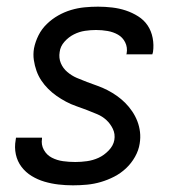

<svg xmlns="http://www.w3.org/2000/svg" viewBox="-20 -548 540 576"><path d="M199 8Q177 8 155.5 5.5Q134 3 113.5 -3Q93 -9 75 -20Q57 -31 44.5 -47.5Q32 -64 27.5 -85Q23 -106 27 -128L28 -135H106V-132Q103 -114 111.5 -98.5Q120 -83 135.5 -75Q151 -67 169 -64.5Q187 -62 206 -62Q223 -62 241 -64.5Q259 -67 275.5 -74.5Q292 -82 306 -96.5Q320 -111 323 -128Q326 -146 318.5 -161.5Q311 -177 299 -188Q287 -199 271.5 -205.5Q256 -212 240.5 -218Q225 -224 209 -229.5Q193 -235 178 -243Q163 -251 149.5 -260.5Q136 -270 124.5 -281.5Q113 -293 104 -306.5Q95 -320 89.5 -335.5Q84 -351 81.5 -368Q79 -385 82 -403Q86 -423 95.5 -442Q105 -461 120.5 -476Q136 -491 154.5 -501.5Q173 -512 193 -518Q213 -524 233.5 -526Q254 -528 274 -528Q295 -528 316.5 -525.5Q338 -523 357.5 -516.5Q377 -510 394.5 -499Q412 -488 423 -471.5Q434 -455 438 -434Q442 -413 439 -392L437 -385H359L360 -388Q363 -406 355.5 -421Q348 -436 334 -444Q320 -452 303 -455Q286 -458 268 -458Q252 -458 235 -455.5Q218 -453 202 -445Q186 -437 173.5 -423Q161 -409 159 -392Q156 -374 162.5 -358.5Q169 -343 182 -332Q195 -321 210 -314.5Q225 -308 241 -302Q257 -296 272.5 -290.5Q288 -285 302.5 -277.5Q317 -270 330.5 -260.5Q344 -251 355.5 -239.5Q367 -228 376.5 -214Q386 -200 392 -184.5Q398 -169 400 -152Q402 -135 399 -117Q396 -97 385 -77.5Q374 -58 358 -43Q342 -28 322.5 -18Q303 -8 282.5 -2Q262 4 241 6Q220 8 199 8Z"/></svg>

Font: Iosevka Term Curly Oblique
Style: Regular
Weight: 400
Italic angle: -9°
Designer: Belleve Invis
Foundry: Belleve Invis
Version: Version 32.3.0